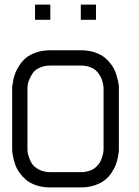

<svg xmlns="http://www.w3.org/2000/svg" viewBox="-20 -820 606 840"><path d="M33.2 -433.1Q33.2 -436.5 33.7 -442.6Q34.2 -448.7 37.4 -466.1Q40.5 -483.4 46.4 -499Q52.2 -514.6 64.7 -533.9Q77.1 -553.2 94 -567.1Q110.8 -581.1 138.4 -590.6Q166 -600.1 200.2 -600.1H333.5Q367.7 -600.1 395 -590.8Q422.4 -581.5 439.5 -566.9Q456.5 -552.2 469 -534.4Q481.4 -516.6 487.1 -498.8Q492.7 -481 496.1 -466.3Q499.5 -451.7 500 -442.4V-433.1V-166.5Q500 -163.1 499.8 -157Q499.5 -150.9 496.1 -133.5Q492.7 -116.2 487.1 -100.6Q481.4 -85 469 -65.7Q456.5 -46.4 439.5 -32.7Q422.4 -19 395 -9.5Q367.7 0 333.5 0H200.2Q166 0 138.4 -9.3Q110.8 -18.6 94 -33.2Q77.1 -47.9 64.7 -65.4Q52.2 -83 46.4 -100.8Q40.5 -118.7 37.4 -133.3Q34.2 -147.9 33.7 -157.2L33.2 -166.5ZM100.1 -433.1V-166.5Q100.1 -162.6 100.6 -155.8Q101.1 -148.9 106.7 -131.8Q112.3 -114.7 121.6 -101.6Q130.9 -88.4 151.6 -77.6Q172.4 -66.9 200.2 -66.9H333.5Q354 -66.9 370.6 -72.5Q387.2 -78.1 397.2 -86.7Q407.2 -95.2 414.6 -106Q421.9 -116.7 425.3 -127.4Q428.7 -138.2 430.7 -146.7Q432.6 -155.3 432.6 -161.1L433.1 -166.5V-433.1Q433.1 -435.1 432.9 -438.7Q432.6 -442.4 430.7 -452.9Q428.7 -463.4 425.3 -472.7Q421.9 -481.9 414.6 -493.7Q407.2 -505.4 397.2 -513.7Q387.2 -522 370.6 -527.6Q354 -533.2 333.5 -533.2H200.2Q172.4 -533.2 151.6 -522.9Q130.9 -512.7 121.6 -497.8Q112.3 -482.9 106.7 -468.3Q101.1 -453.6 100.6 -443.4ZM200.2 -799.8V-733.4H133.3V-799.8ZM333.5 -799.8H399.9V-733.4H333.5Z"/></svg>

Font: Malkor
Style: Regular
Weight: 400
Version: Version 1.3